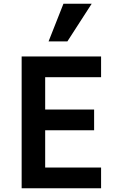

<svg xmlns="http://www.w3.org/2000/svg" viewBox="-20 -1000 620 1020"><path d="M95 0H517V-110H220V-308H480V-418H220V-590H517V-700H95ZM467 -980H317L238 -780H338Z"/></svg>

Font: CommitMono-dimboump
Style: Bold
Weight: 700
Monospace: yes
Designer: Eigil Nikolajsen
Foundry: Eigil Nikolajsen
Version: Version 1.143